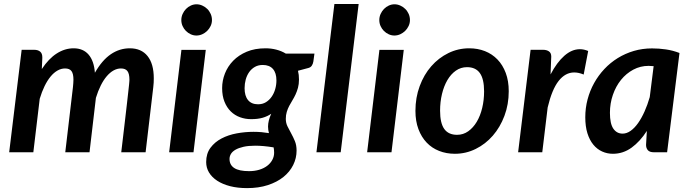

<svg xmlns="http://www.w3.org/2000/svg" viewBox="-20 -763 3451 962"><path d="M26 0 88.5 -513.5H151Q170 -513.5 181 -504.5Q192 -495.5 192 -476V-474.5Q192 -473.5 191.8 -467.8Q191.5 -462 191 -450.2Q190.5 -438.5 189.5 -417Q224 -469.5 264.5 -495.2Q305 -521 349 -521Q396.5 -521 423.8 -489.5Q451 -458 455.5 -398.5Q491.5 -461.5 535.2 -491.2Q579 -521 630.5 -521Q688 -521 719.2 -482.2Q750.5 -443.5 750.5 -370.5Q750.5 -360.5 750 -349.2Q749.5 -338 748 -326.5L709.5 0H587.5Q597.5 -85 604.5 -144.2Q611.5 -203.5 616 -243.2Q620.5 -283 623 -305.5Q625.5 -328 626.8 -340.2Q628 -352.5 628.2 -356.8Q628.5 -361 628.5 -363.5Q628.5 -393.5 618.5 -406.8Q608.5 -420 586 -420Q567 -420 549 -410Q531 -400 514.8 -381Q498.5 -362 484.8 -334.5Q471 -307 460.5 -272.5L428.5 0H307L345.5 -326.5Q346.5 -337 347.2 -346.2Q348 -355.5 348 -363.5Q348 -393.5 338.2 -406.8Q328.5 -420 306 -420Q286.5 -420 268 -409.5Q249.5 -399 233.2 -379.2Q217 -359.5 203.2 -331.2Q189.5 -303 179 -268L147 0Z M1011 -513 949.5 0H827.5L889 -513ZM1042 -662.5Q1042 -646.5 1035.2 -632.5Q1028.5 -618.5 1017.8 -608Q1007 -597.5 993 -591.2Q979 -585 964 -585Q949.5 -585 935.8 -591.2Q922 -597.5 911.5 -608Q901 -618.5 894.8 -632.5Q888.5 -646.5 888.5 -662.5Q888.5 -678.5 895 -693Q901.5 -707.5 912 -718.2Q922.5 -729 936.2 -735.2Q950 -741.5 964.5 -741.5Q979.5 -741.5 993.5 -735.2Q1007.5 -729 1018.2 -718.5Q1029 -708 1035.5 -693.5Q1042 -679 1042 -662.5Z M1478 -364.5Q1478 -341.5 1473 -323.2Q1468 -305 1460.8 -289.5Q1453.5 -274 1445 -260.2Q1436.5 -246.5 1429 -232.2Q1421.5 -218 1416.8 -202.2Q1412 -186.5 1412 -167.5Q1412 -147 1420.5 -129.8Q1429 -112.5 1439 -94.5Q1449 -76.5 1457.5 -56Q1466 -35.5 1466 -8.5Q1466 29.5 1449 63.8Q1432 98 1400 123.8Q1368 149.5 1322 164.5Q1276 179.5 1218 179.5Q1170.5 179.5 1132.8 169.8Q1095 160 1068.2 142.5Q1041.5 125 1027.2 101.2Q1013 77.5 1013 49Q1013 6.5 1034.5 -22.5Q1056 -51.5 1090 -69.2Q1124 -87 1166.2 -94.8Q1208.5 -102.5 1250.5 -102.5Q1271 -102.5 1290.5 -100.8Q1310 -99 1327.5 -96Q1325.5 -104 1324.2 -112Q1323 -120 1323 -129Q1323 -158 1339 -193Q1320 -180 1296 -173Q1272 -166 1238 -166Q1209 -166 1182.8 -175.5Q1156.5 -185 1136.5 -204.5Q1116.5 -224 1104.8 -253.2Q1093 -282.5 1093 -321.5Q1093 -359 1107 -394.8Q1121 -430.5 1148.5 -458.8Q1176 -487 1216.5 -504Q1257 -521 1310.5 -521Q1339 -521 1364.8 -514.2Q1390.5 -507.5 1412 -494.5H1555.5L1550 -454.5Q1548 -442.5 1542.2 -434Q1536.5 -425.5 1525.5 -422.5L1473 -408.5Q1475.5 -398.5 1476.8 -387.5Q1478 -376.5 1478 -364.5ZM1273 -240.5Q1295.5 -240.5 1312.5 -251Q1329.5 -261.5 1341.2 -278.5Q1353 -295.5 1359 -316.8Q1365 -338 1365 -360Q1365 -397.5 1347.5 -417.5Q1330 -437.5 1296.5 -437.5Q1274 -437.5 1257 -427.8Q1240 -418 1228.5 -401.8Q1217 -385.5 1211.2 -364.5Q1205.5 -343.5 1205.5 -321Q1205.5 -282.5 1222.8 -261.5Q1240 -240.5 1273 -240.5ZM1353.5 2Q1353.5 -5 1352.8 -11.8Q1352 -18.5 1351 -24.5Q1324 -29 1301.2 -31Q1278.5 -33 1258.5 -33Q1224.5 -33 1200.2 -27.5Q1176 -22 1160.2 -13Q1144.5 -4 1137.2 8Q1130 20 1130 33.5Q1130 63.5 1154 79Q1178 94.5 1228 94.5Q1256 94.5 1279 87.5Q1302 80.5 1318.5 68Q1335 55.5 1344.2 38.5Q1353.5 21.5 1353.5 2Z M1565.5 0 1655.5 -743H1777L1687 0Z M2003 -513 1941.5 0H1819.5L1881 -513ZM2034 -662.5Q2034 -646.5 2027.2 -632.5Q2020.5 -618.5 2009.8 -608Q1999 -597.5 1985 -591.2Q1971 -585 1956 -585Q1941.5 -585 1927.8 -591.2Q1914 -597.5 1903.5 -608Q1893 -618.5 1886.8 -632.5Q1880.5 -646.5 1880.5 -662.5Q1880.5 -678.5 1887 -693Q1893.5 -707.5 1904 -718.2Q1914.5 -729 1928.2 -735.2Q1942 -741.5 1956.5 -741.5Q1971.5 -741.5 1985.5 -735.2Q1999.5 -729 2010.2 -718.5Q2021 -708 2027.5 -693.5Q2034 -679 2034 -662.5Z M2270 -87.5Q2301 -87.5 2326 -105.2Q2351 -123 2368.8 -152.8Q2386.5 -182.5 2396 -222Q2405.5 -261.5 2405.5 -305Q2405.5 -367.5 2384.2 -397Q2363 -426.5 2320 -426.5Q2289 -426.5 2264 -409Q2239 -391.5 2221.5 -361.5Q2204 -331.5 2194.5 -292Q2185 -252.5 2185 -208.5Q2185 -146 2206 -116.8Q2227 -87.5 2270 -87.5ZM2259 7.5Q2216.5 7.5 2180.2 -6.8Q2144 -21 2117.8 -48.5Q2091.5 -76 2076.5 -116Q2061.5 -156 2061.5 -207.5Q2061.5 -274 2082.8 -331.5Q2104 -389 2140.8 -431Q2177.5 -473 2226.5 -497Q2275.5 -521 2331 -521Q2373.5 -521 2409.8 -506.8Q2446 -492.5 2472.5 -465Q2499 -437.5 2514 -397.5Q2529 -357.5 2529 -306Q2529 -240 2507.5 -182.8Q2486 -125.5 2449.2 -83.2Q2412.5 -41 2363.5 -16.8Q2314.5 7.5 2259 7.5Z M2576 0 2638.5 -513.5H2701Q2719 -513.5 2730.5 -505.5Q2742 -497.5 2742 -480V-478Q2742 -476.5 2741.5 -468Q2741 -459.5 2740.5 -441.2Q2740 -423 2738.5 -390Q2770 -450.5 2807.5 -483.5Q2845 -516.5 2885.5 -516.5Q2906 -516.5 2927 -507.5L2904.5 -389.5Q2879.5 -400 2857 -400Q2812.5 -400 2779 -357.5Q2745.5 -315 2724 -224.5L2697 0Z M3322.5 0H3257.5Q3235 0 3226 -10.5Q3217 -21 3217 -37L3221 -107Q3187 -54 3144.5 -23.2Q3102 7.5 3051 7.5Q3022 7.5 2996.8 -4Q2971.5 -15.5 2952.8 -38.2Q2934 -61 2923.2 -95.2Q2912.5 -129.5 2912.5 -175.5Q2912.5 -221.5 2924 -265Q2935.5 -308.5 2956.8 -346.8Q2978 -385 3008 -417Q3038 -449 3075.2 -472Q3112.5 -495 3155.8 -507.8Q3199 -520.5 3247 -520.5Q3281.5 -520.5 3316.2 -515.5Q3351 -510.5 3384.5 -497.5ZM3099.5 -93.5Q3120 -93.5 3139.8 -107.5Q3159.5 -121.5 3177 -146.2Q3194.5 -171 3209.5 -204.5Q3224.5 -238 3235.5 -276.5L3255 -431.5Q3241.5 -433 3230 -433Q3188.5 -433 3153 -414Q3117.5 -395 3091.5 -362.8Q3065.5 -330.5 3050.8 -287.8Q3036 -245 3036 -197.5Q3036 -143.5 3053 -118.5Q3070 -93.5 3099.5 -93.5Z"/></svg>

Font: Lato TR
Style: Bold Italic
Weight: 700
Italic angle: -12°
Designer: Lukasz Dziedzic
Foundry: tyPoland Lukasz Dziedzic
Version: Version 1.104 2013